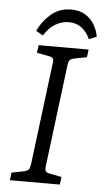

<svg xmlns="http://www.w3.org/2000/svg" viewBox="-53 -761 431 796"><g transform="rotate(5 163.0 -363.5)"><path d="M19 0 23 -32 74 -42Q89 -45 94 -52Q99 -59 101 -75L154 -500Q156 -513 152 -518.5Q148 -524 137 -526L85 -536L89 -568H297L293 -536L242 -526Q227 -523 222 -516.5Q217 -510 215 -493L162 -68Q161 -55 165 -49.5Q169 -44 179 -42L231 -32L227 0ZM294 -611Q283 -638 260.5 -656Q238 -674 206 -674Q176 -674 149.5 -658Q123 -642 103 -610L74 -626Q90 -664 125.5 -695.5Q161 -727 212 -727Q247 -727 271 -711.5Q295 -696 308.5 -672.5Q322 -649 326 -624Z"/></g></svg>

Font: Rasa Light
Style: Italic
Weight: 300
Italic angle: -7.10001°
Designer: Anna Giedrys (Yrsa+Rasa design), David Brezina (Yrsa art-direction, Rasa art-direction, design)
Foundry: Rosetta Type Foundry
Version: Version 2.004